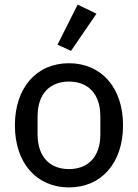

<svg xmlns="http://www.w3.org/2000/svg" viewBox="-20 -806 602 838"><path d="M401 -746 319 -786 231 -611 290 -584ZM281 12C422 12 517 -94 517 -259C517 -424 422 -530 281 -530C140 -530 45 -424 45 -259C45 -94 140 12 281 12ZM281 -68C200 -68 144 -119 144 -220V-298C144 -399 200 -450 281 -450C362 -450 418 -399 418 -298V-220C418 -119 362 -68 281 -68Z"/></svg>

Font: IBM Plex Thai Looped Text
Style: Regular
Weight: 450
Designer: Mike Abbink, Paul van der Laan, Pieter van Rosmalen, Ben Mitchell, Mark Frömberg
Foundry: Bold Monday
Version: Version 1.0